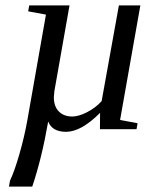

<svg xmlns="http://www.w3.org/2000/svg" viewBox="-20 -479 616 712"><path d="M351.1 -60.5Q280.8 9.8 225.1 9.8Q173.3 9.8 158.7 -28.3Q134.8 108.9 99.6 212.9H13.2L17.1 190.9Q33.7 156.2 52.2 91.6Q70.8 26.9 81.5 -33.7L150.4 -424.8L84.5 -437L88.4 -459H237.8L181.6 -140.6L179.7 -118.2Q179.7 -84.5 198.2 -65.7Q216.8 -46.9 248 -46.9Q271.5 -46.9 303 -63Q334.5 -79.1 356.9 -104L420.9 -459H500.5L425.3 -34.2L490.2 -22L486.3 0H350.6Z"/></svg>

Font: Tinos
Style: Italic
Weight: 400
Italic angle: -16.333°
Designer: Steve Matteson
Foundry: Monotype Imaging Inc.
Version: Version 1.32